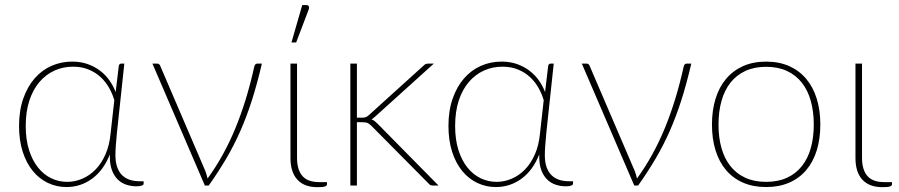

<svg xmlns="http://www.w3.org/2000/svg" viewBox="-20 -750 3632 776"><path d="M424 -126Q398.5 -61.5 352.2 -27.8Q306 6 248.5 6Q209 6 174 -10.5Q139 -27 113 -58.5Q87 -90 72 -136Q57 -182 57 -241Q57 -303 74 -351.5Q91 -400 120 -433.2Q149 -466.5 188 -483.8Q227 -501 271.5 -501Q306.5 -501 335 -490.8Q363.5 -480.5 385.8 -463.2Q408 -446 423.2 -423.8Q438.5 -401.5 447.5 -378L460 -483Q462 -493 470 -493H482.5L452.5 -212.5Q450 -187 448.2 -163.2Q446.5 -139.5 446.5 -123.5Q446.5 -94.5 453.8 -74.2Q461 -54 474 -41.5Q487 -29 504.8 -23.2Q522.5 -17.5 544 -17.5H560.5V-7Q560.5 -3 553.5 0Q546.5 3 531.5 3Q510 3 490.5 -3.5Q471 -10 456.2 -24.2Q441.5 -38.5 432.8 -61.2Q424 -84 424 -116ZM251.5 -15Q283 -15 312.8 -27.8Q342.5 -40.5 366.5 -65.2Q390.5 -90 406.5 -126.5Q422.5 -163 427 -211L442 -345Q434.5 -371 420.8 -395.2Q407 -419.5 386.5 -438.5Q366 -457.5 338.2 -469Q310.5 -480.5 275 -480.5Q235 -480.5 200.2 -464.8Q165.5 -449 139.5 -418.8Q113.5 -388.5 98.8 -343.8Q84 -299 84 -241Q84 -185.5 97.5 -143.2Q111 -101 134 -72.5Q157 -44 187.2 -29.5Q217.5 -15 251.5 -15Z M1038.5 -493Q1019.5 -411.5 998.2 -345Q977 -278.5 951.2 -220.2Q925.5 -162 894 -108.5Q862.5 -55 823.5 0H808L596 -493H615Q620.5 -493 623.5 -490Q626.5 -487 627.5 -484L810.5 -57.5Q813 -50 815.2 -42.8Q817.5 -35.5 819 -28.5Q885.5 -120 931.5 -232Q977.5 -344 1007.5 -480Q1009 -487.5 1012.5 -490.2Q1016 -493 1020 -493Z M1154 0ZM1154 -493H1180.5V-112Q1180.5 -64 1202 -39Q1223.5 -14 1270 -14H1301.5V-5Q1301.5 0.5 1293.8 3.5Q1286 6.5 1263 6.5Q1209.5 6.5 1181.8 -24Q1154 -54.5 1154 -111ZM1158 -578.5 1201.5 -729.5H1219Q1225 -729.5 1227.8 -724.5Q1230.5 -719.5 1228 -712.5L1177 -578.5Z M1396 0ZM1422.5 -493V-274.5H1445.5Q1451 -274.5 1457 -276Q1463 -277.5 1470.5 -284.5L1690 -483Q1694.5 -488 1699.2 -490.5Q1704 -493 1711.5 -493H1733.5L1497 -279.5Q1493 -275.5 1489.2 -272.8Q1485.5 -270 1481.5 -267.5Q1488.5 -265 1494 -260.8Q1499.5 -256.5 1504.5 -251.5L1752.5 0H1730Q1725 0 1720.8 -1.5Q1716.5 -3 1712.5 -8L1481 -241.5Q1472.5 -250 1465.5 -253Q1458.5 -256 1443.5 -256H1422.5V0H1396V-493Z M2159.5 -126Q2134 -61.5 2087.8 -27.8Q2041.5 6 1984 6Q1944.5 6 1909.5 -10.5Q1874.5 -27 1848.5 -58.5Q1822.5 -90 1807.5 -136Q1792.5 -182 1792.5 -241Q1792.5 -303 1809.5 -351.5Q1826.5 -400 1855.5 -433.2Q1884.5 -466.5 1923.5 -483.8Q1962.5 -501 2007 -501Q2042 -501 2070.5 -490.8Q2099 -480.5 2121.2 -463.2Q2143.5 -446 2158.8 -423.8Q2174 -401.5 2183 -378L2195.5 -483Q2197.5 -493 2205.5 -493H2218L2188 -212.5Q2185.5 -187 2183.8 -163.2Q2182 -139.5 2182 -123.5Q2182 -94.5 2189.2 -74.2Q2196.5 -54 2209.5 -41.5Q2222.5 -29 2240.2 -23.2Q2258 -17.5 2279.5 -17.5H2296V-7Q2296 -3 2289 0Q2282 3 2267 3Q2245.5 3 2226 -3.5Q2206.5 -10 2191.8 -24.2Q2177 -38.5 2168.2 -61.2Q2159.5 -84 2159.5 -116ZM1987 -15Q2018.5 -15 2048.2 -27.8Q2078 -40.5 2102 -65.2Q2126 -90 2142 -126.5Q2158 -163 2162.5 -211L2177.5 -345Q2170 -371 2156.2 -395.2Q2142.5 -419.5 2122 -438.5Q2101.5 -457.5 2073.8 -469Q2046 -480.5 2010.5 -480.5Q1970.5 -480.5 1935.8 -464.8Q1901 -449 1875 -418.8Q1849 -388.5 1834.2 -343.8Q1819.5 -299 1819.5 -241Q1819.5 -185.5 1833 -143.2Q1846.5 -101 1869.5 -72.5Q1892.5 -44 1922.8 -29.5Q1953 -15 1987 -15Z M2774 -493Q2755 -411.5 2733.8 -345Q2712.5 -278.5 2686.8 -220.2Q2661 -162 2629.5 -108.5Q2598 -55 2559 0H2543.5L2331.5 -493H2350.5Q2356 -493 2359 -490Q2362 -487 2363 -484L2546 -57.5Q2548.5 -50 2550.8 -42.8Q2553 -35.5 2554.5 -28.5Q2621 -120 2667 -232Q2713 -344 2743 -480Q2744.5 -487.5 2748 -490.2Q2751.5 -493 2755.5 -493Z M3076.5 -501Q3129 -501 3169.8 -482.8Q3210.5 -464.5 3238.5 -431.2Q3266.5 -398 3281 -351Q3295.5 -304 3295.5 -246.5Q3295.5 -189 3281 -142.2Q3266.5 -95.5 3238.5 -62.5Q3210.5 -29.5 3169.8 -11.8Q3129 6 3076.5 6Q3024 6 2983.2 -11.8Q2942.5 -29.5 2914.5 -62.5Q2886.5 -95.5 2872 -142.2Q2857.5 -189 2857.5 -246.5Q2857.5 -304 2872 -351Q2886.5 -398 2914.5 -431.2Q2942.5 -464.5 2983.2 -482.8Q3024 -501 3076.5 -501ZM3076.5 -15Q3124.5 -15 3160.5 -31.5Q3196.5 -48 3220.8 -78.5Q3245 -109 3257 -151.5Q3269 -194 3269 -246.5Q3269 -299 3257 -342Q3245 -385 3220.8 -415.8Q3196.5 -446.5 3160.5 -463.2Q3124.5 -480 3076.5 -480Q3028.5 -480 2992.5 -463.2Q2956.5 -446.5 2932.2 -415.8Q2908 -385 2896 -342Q2884 -299 2884 -246.5Q2884 -194 2896 -151.5Q2908 -109 2932.2 -78.5Q2956.5 -48 2992.5 -31.5Q3028.5 -15 3076.5 -15Z M3437.5 -493H3464V-112Q3464 -64 3485.5 -39Q3507 -14 3553.5 -14H3585V-5Q3585 0.5 3577.2 3.5Q3569.5 6.5 3546.5 6.5Q3493 6.5 3465.2 -24Q3437.5 -54.5 3437.5 -111Z"/></svg>

Font: Lato Thin
Style: Regular
Weight: 200
Designer: Lukasz Dziedzic
Foundry: tyPoland Lukasz Dziedzic
Version: Version 2.007; 2014-02-27